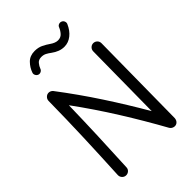

<svg xmlns="http://www.w3.org/2000/svg" viewBox="-278 -1059 1213 1213"><g transform="rotate(-45 329.0 -452.0)"><path d="M107.9 36.6Q92.8 35.6 82.8 24.4Q72.8 13.2 73.2 -2Q81.5 -165 87.4 -321.3Q93.3 -477.5 95.2 -643.1Q95.7 -658.7 107.7 -669.7Q119.6 -680.7 135.3 -679.2Q143.1 -678.7 150.4 -674.3Q157.7 -669.9 161.1 -665Q257.3 -538.6 345 -404.5Q432.6 -270.5 510.3 -136.2L516.1 -665Q516.6 -680.2 527.3 -690.7Q538.1 -701.2 553.2 -701.2Q568.4 -700.7 578.9 -690.2Q589.4 -679.7 589.4 -664.1L582 -1.5Q581.5 6.3 577.6 14.9Q573.7 23.4 565.9 28.8Q552.7 37.6 537.1 33.4Q521.5 29.3 513.2 15.6Q436.5 -123 349.6 -262Q262.7 -400.9 166.5 -532.7Q163.6 -397 158.4 -265.4Q153.3 -133.8 146.5 2Q146 17.1 134.8 27.1Q123.5 37.1 107.9 36.6ZM167.5 -805.2Q156.7 -809.1 151.1 -819.6Q145.5 -830.1 148.9 -840.3Q160.6 -875 186.8 -901.6Q212.9 -928.2 255.9 -928.2Q287.6 -928.2 312.3 -916.3Q336.9 -904.3 356.9 -890.1Q384.8 -870.6 408.2 -870.6Q432.6 -870.6 447.5 -887Q462.4 -903.3 470.7 -923.8Q474.6 -935.1 485.8 -939.2Q497.1 -943.4 507.3 -939Q518.1 -934.6 522.5 -923.6Q526.9 -912.6 522.5 -902.3Q504.4 -860.8 474.4 -837.2Q444.3 -813.5 408.2 -813.5Q385.7 -813.5 364.5 -821.5Q343.3 -829.6 322.8 -844.7Q308.1 -856 293.2 -863.8Q278.3 -871.6 258.8 -871.6Q234.4 -871.6 221.2 -855.5Q208 -839.4 202.6 -823.7Q199.2 -813 188.7 -807.4Q178.2 -801.8 167.5 -805.2Z"/></g></svg>

Font: Mikhak Regular
Style: Regular
Weight: 400
Designer: Amin Abedi
Version: Version 3.3